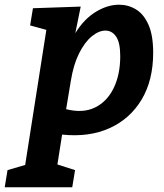

<svg xmlns="http://www.w3.org/2000/svg" viewBox="-84 -566 697 816"><path d="M-64 230 -52 157 23 135 113 -439 44 -458 56 -531 259 -538 236 -425Q273 -485 323 -515.5Q373 -546 422 -546Q461 -546 494 -526Q527 -506 547 -461Q567 -416 567 -342Q567 -225 518 -143Q469 -61 382 -21.5Q295 18 180 6L160 133L235 157L223 230ZM217 -222 197 -102Q268 -84 319.5 -109Q371 -134 399 -191.5Q427 -249 427 -327Q427 -385 409.5 -410.5Q392 -436 364 -436Q336 -436 306 -411.5Q276 -387 252 -339Q228 -291 217 -222Z"/></svg>

Font: Bitter
Style: Bold Italic
Weight: 700
Italic angle: -9°
Designer: Sol Matas, and Bitter project Authors
Foundry: Sol Matas
Version: Version 2.001